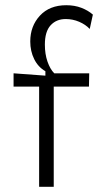

<svg xmlns="http://www.w3.org/2000/svg" viewBox="-20 -716 392 736"><path d="M130 0V-384H32V-435L154 -426V-443Q126 -459 111 -489.5Q96 -520 96 -557Q96 -616 133 -656Q170 -696 234 -696Q266 -696 292 -686Q318 -676 336 -660L324 -605Q308 -622 283.5 -632.5Q259 -643 232 -643Q196 -643 174 -619Q152 -595 152 -545Q152 -509 162 -480Q172 -451 188 -435H322L321 -384H186V0Z"/></svg>

Font: Bricolage Grotesque 12pt ExtraLight
Style: Regular
Weight: 200
Designer: Mathieu Triay
Foundry: Atelier Triay
Version: Version 1.001; ttfautohint (v1.8.4.7-5d5b);gftools[0.9.33.de